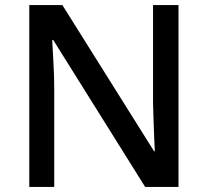

<svg xmlns="http://www.w3.org/2000/svg" viewBox="-20 -734 816 754"><path d="M681 0H550L189 -577H185Q187 -537 190 -485.5Q193 -434 193 -380V0H95V-714H225L585 -140H588Q587 -161 585.5 -193Q584 -225 583 -261.5Q582 -298 581 -330V-714H681Z"/></svg>

Font: Noto Sans Bengali Medium
Style: Regular
Weight: 500
Designer: Jelle Bosma - Monotype Design Team
Foundry: Monotype Imaging Inc.
Version: Version 2.003; ttfautohint (v1.8.4.7-5d5b)